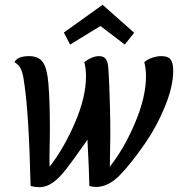

<svg xmlns="http://www.w3.org/2000/svg" viewBox="-20 -763 739 797"><path d="M81 -415Q76 -456 67.5 -475Q59 -494 40 -505Q53 -530 100 -530Q141 -530 158.5 -504Q176 -478 181 -415Q187 -345 187 -231Q187 -179 186 -154Q186 -137 185.5 -115.5Q185 -94 186 -71Q247 -150 292 -255.5Q337 -361 337 -446Q337 -477 330 -505Q342 -515 358.5 -522.5Q375 -530 391 -530Q409 -530 417 -520.5Q425 -511 427.5 -497.5Q430 -484 431 -458Q434 -414 436 -335.5Q438 -257 438 -209Q438 -175 436 -71Q497 -149 541.5 -255Q586 -361 586 -446Q586 -477 579 -505Q591 -516 610.5 -523Q630 -530 650 -530Q679 -530 689 -515Q699 -500 699 -469Q699 -405 665 -321.5Q631 -238 583 -169Q523 -82 476 -34.5Q429 13 379 13Q363 13 351 9Q349 -73 343 -183Q285 -100 256 -62.5Q227 -25 200 -5.5Q173 14 142 14Q127 14 107 9Q100 -289 81 -415ZM271 -578 245 -628 406 -743 537 -627 498 -578 397 -655Z"/></svg>

Font: Sansita Light Italic
Style: Regular
Weight: 300
Italic angle: -11°
Designer: Pablo Cosgaya
Foundry: Omnibus-Type
Version: Version 1.006